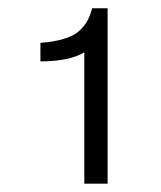

<svg xmlns="http://www.w3.org/2000/svg" viewBox="-20 -835 390 466"><path d="M78.1 -731Q137.2 -735.4 165.3 -754.6Q193.4 -773.9 203.6 -814.9H241.2V-389.2H184.6V-708Q147.9 -686 78.1 -686Z"/></svg>

Font: Miedinger*
Style: Book
Weight: 400
Version: Version 001.000